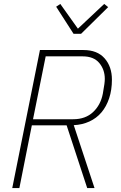

<svg xmlns="http://www.w3.org/2000/svg" viewBox="-20 -951 610 971"><path d="M78 0H42L182 -698H402Q472 -698 509 -656Q546 -614 546 -548Q546 -496 532 -454Q518 -412 493 -382.5Q468 -353 432 -336.5Q396 -320 353 -318L458 0H421L317 -317H141ZM350 -348Q412 -348 450.5 -384Q489 -420 500 -477Q506 -510 508 -526Q510 -542 510 -552Q510 -599 482 -632.5Q454 -666 398 -666H211L147 -348ZM352 -780 264 -917 285 -931 374 -806 507 -931 527 -915 390 -780Z"/></svg>

Font: IBM Plex Sans Condensed ExtraLight
Style: Italic
Weight: 200
Width: 3
Italic angle: -11°
Designer: Mike Abbink, Paul van der Laan, Pieter van Rosmalen
Foundry: Bold Monday
Version: Version 1.3